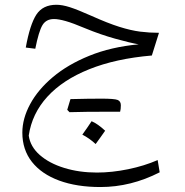

<svg xmlns="http://www.w3.org/2000/svg" viewBox="-20 -420 761 789"><path d="M318.4 133.3Q341.8 100.6 356.4 78.1Q381.8 88.9 412.1 117.2Q402.3 131.3 392.6 144.8Q382.8 158.2 373 171.9Q347.7 148.4 318.4 133.3ZM426.8 39.1Q326.2 39.1 265.6 41Q259.3 34.7 256.3 31.2Q265.1 1 269.5 -12.7Q343.3 -14.6 396.7 -14.6Q450.2 -14.6 463.4 -9.3Q476.6 -3.9 476.6 12.5Q476.6 28.8 473.6 39.1ZM85.9 -224.6Q103 -319.3 129.4 -359.9Q155.8 -400.4 211.9 -400.4Q235.8 -400.4 267.1 -390.4Q298.3 -380.4 355.5 -355Q422.9 -324.7 470.2 -309.8Q517.6 -294.9 555.9 -290Q594.2 -285.2 633.3 -285.2L604 -191.9Q455.6 -179.2 346.7 -135.5Q237.8 -91.8 174.6 -22.5Q111.3 46.9 98.1 137.2Q104.5 182.6 143.3 216.8Q182.1 251 243.7 270Q305.2 289.1 378.4 289.1Q439.9 289.1 506.6 275.4Q573.2 261.7 627.9 237.8L636.2 288.1Q518.1 348.6 392.6 348.6Q295.4 348.6 223.1 322Q150.9 295.4 111.3 245.4Q71.8 195.3 71.8 125Q71.8 67.4 103.8 8.1Q135.7 -51.3 197 -103Q258.3 -154.8 347.2 -190.9Q436 -227.1 549.8 -237.8Q513.7 -244.1 452.6 -261.2Q391.6 -278.3 331.5 -303.2Q279.3 -325.2 249.8 -333.5Q220.2 -341.8 202.1 -341.8Q169.4 -341.8 154.3 -316.4Q139.2 -291 125 -219.7Z"/></svg>

Font: Pinar-DS2-FD Light
Style: Regular
Weight: 300
Designer: Amin Abedi
Version: Version 2.000